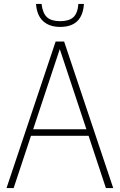

<svg xmlns="http://www.w3.org/2000/svg" viewBox="-20 -950 605 970"><path d="M13 0 261 -740H304L552 0H515L427.5 -264H136.5L49 0ZM147.5 -297H416.5L282 -702ZM284 -814Q229.5 -814 197.8 -843.2Q166 -872.5 162 -930H190Q195.5 -883.5 217.2 -863.2Q239 -843 284 -843Q329 -843 350.8 -863.2Q372.5 -883.5 376 -930H404Q396.5 -814 284 -814Z"/></svg>

Font: Encode Sans Condensed Condensed Thin
Style: Regular
Weight: 100
Width: 3
Designer: Multiple Designers
Foundry: Impallari Type
Version: Version 3.000; ttfautohint (v1.8.3) -l 8 -r 50 -G 200 -x 14 